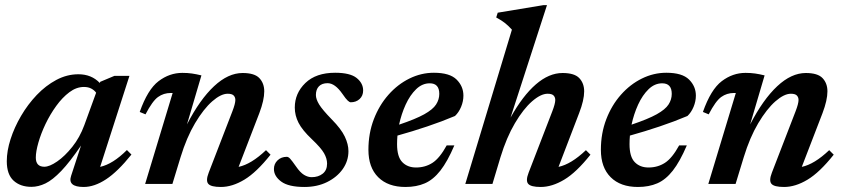

<svg xmlns="http://www.w3.org/2000/svg" viewBox="-20 -732 3354 764"><path d="M263 -32.5 302.5 -153Q258 -87.5 223.8 -51.8Q189.5 -16 161 -2.2Q132.5 11.5 105 11.5Q61 11.5 34 -13.2Q7 -38 7 -90.5Q7 -131.5 22 -178.2Q37 -225 63.8 -270.8Q90.5 -316.5 126.2 -354Q162 -391.5 204.2 -414Q246.5 -436.5 292 -436.5Q344 -436.5 377 -402L379 -406.5L435 -430H495L378.5 -68Q429 -79 485 -135L503 -117Q448.5 -49 402 -18.5Q355.5 12 313 12Q248 12 263 -32.5ZM122.5 -105Q122.5 -68.5 156.5 -68.5Q177 -68.5 207.5 -89.5Q238 -110.5 267.8 -147.8Q297.5 -185 315.5 -234L362.5 -363Q356 -372.5 343.8 -379.2Q331.5 -386 314 -386Q284 -386 256 -365Q228 -344 203.8 -310.5Q179.5 -277 161.2 -238.8Q143 -200.5 132.8 -164.8Q122.5 -129 122.5 -105Z M559 -277 536 -286.5Q567.5 -376 611 -409Q654.5 -442 705.5 -442Q726.5 -442 743.8 -439.5Q761 -437 781.5 -432L724 -237Q775.5 -336.5 831.8 -389Q888 -441.5 945.5 -441.5Q993 -441.5 1012.2 -421Q1031.5 -400.5 1031.5 -368.5Q1031.5 -333.5 1012 -282L929.5 -68Q979.5 -78.5 1038.5 -134.5L1056.5 -116.5Q1000.5 -46 952.2 -17Q904 12 859 12Q819.5 12 808.8 -0.5Q798 -13 810.5 -45L904.5 -288.5Q916.5 -319.5 916.5 -334Q916.5 -345 909.8 -352Q903 -359 886 -359Q859 -359 824.5 -328.8Q790 -298.5 756.2 -241.8Q722.5 -185 698.5 -106.5L666 0H557.5L667 -362H659.5Q631 -362 608.8 -346Q586.5 -330 559 -277Z M1121.5 -108Q1127.5 -108 1134.5 -100.5Q1141.5 -93 1158 -69.5Q1174.5 -45.5 1189.8 -36.2Q1205 -27 1220 -27Q1246.5 -27 1264 -40.8Q1281.5 -54.5 1281.5 -81Q1281.5 -101 1269.5 -122.2Q1257.5 -143.5 1220.5 -178.5Q1183 -214 1168 -243.2Q1153 -272.5 1153 -304Q1153 -361 1195.2 -401.8Q1237.5 -442.5 1313.5 -442.5Q1373 -442.5 1399 -421.8Q1425 -401 1425 -372Q1425 -351 1411 -338Q1397 -325 1375.5 -325Q1371 -325 1363.8 -331.5Q1356.5 -338 1342.5 -358.5Q1313 -401 1283.5 -401Q1261 -401 1249 -388.5Q1237 -376 1237 -354Q1237 -337.5 1250 -316.2Q1263 -295 1300 -257Q1337.5 -219 1352 -188.5Q1366.5 -158 1366.5 -130.5Q1366.5 -91.5 1343.8 -59.2Q1321 -27 1281.5 -7.5Q1242 12 1191.5 12Q1128 12 1099 -9.5Q1070 -31 1070 -59.5Q1070 -80 1084.5 -94Q1099 -108 1121.5 -108Z M1788 -153.5Q1760.5 -89 1732.2 -53Q1704 -17 1670.5 -2.5Q1637 12 1593.5 12Q1524 12 1485 -26.8Q1446 -65.5 1446 -136Q1446 -201.5 1467.5 -257.5Q1489 -313.5 1525.8 -355Q1562.5 -396.5 1609.2 -419.5Q1656 -442.5 1706.5 -442.5Q1769.5 -442.5 1796.8 -415.5Q1824 -388.5 1824 -351.5Q1824 -329 1814.8 -306.8Q1805.5 -284.5 1790.5 -270.5Q1738.5 -248.5 1679.8 -228.8Q1621 -209 1561.5 -192.5Q1560 -175 1560 -158.5Q1560 -108 1580.8 -86.8Q1601.5 -65.5 1635.5 -65.5Q1672 -65.5 1700.8 -84Q1729.5 -102.5 1757.5 -153.5ZM1690 -400.5Q1660 -400.5 1635.8 -377Q1611.5 -353.5 1594.2 -315.8Q1577 -278 1568 -236Q1633.5 -258 1668 -277.2Q1702.5 -296.5 1715.2 -316.2Q1728 -336 1728 -358.5Q1728 -400.5 1690 -400.5Z M1971.5 -106.5 1939.5 0H1831.5L2017 -614Q2003.5 -629 1989.8 -640Q1976 -651 1954.5 -662.5L1960.5 -681.5L2142 -711.5H2156.5L2011.5 -264Q2060 -351 2112.2 -396.2Q2164.5 -441.5 2218.5 -441.5Q2266 -441.5 2285.2 -421Q2304.5 -400.5 2304.5 -368.5Q2304.5 -333.5 2284.5 -282L2202.5 -68Q2252.5 -78.5 2311.5 -134.5L2329.5 -116.5Q2273.5 -46 2225 -17Q2176.5 12 2131.5 12Q2092.5 12 2081.8 -0.5Q2071 -13 2083.5 -45L2177.5 -288.5Q2189.5 -319.5 2189.5 -334Q2189.5 -345 2182.8 -352Q2176 -359 2159 -359Q2132 -359 2097.2 -328.8Q2062.5 -298.5 2029 -241.8Q1995.5 -185 1971.5 -106.5Z M2713 -153.5Q2685.5 -89 2657.2 -53Q2629 -17 2595.5 -2.5Q2562 12 2518.5 12Q2449 12 2410 -26.8Q2371 -65.5 2371 -136Q2371 -201.5 2392.5 -257.5Q2414 -313.5 2450.8 -355Q2487.5 -396.5 2534.2 -419.5Q2581 -442.5 2631.5 -442.5Q2694.5 -442.5 2721.8 -415.5Q2749 -388.5 2749 -351.5Q2749 -329 2739.8 -306.8Q2730.5 -284.5 2715.5 -270.5Q2663.5 -248.5 2604.8 -228.8Q2546 -209 2486.5 -192.5Q2485 -175 2485 -158.5Q2485 -108 2505.8 -86.8Q2526.5 -65.5 2560.5 -65.5Q2597 -65.5 2625.8 -84Q2654.5 -102.5 2682.5 -153.5ZM2615 -400.5Q2585 -400.5 2560.8 -377Q2536.5 -353.5 2519.2 -315.8Q2502 -278 2493 -236Q2558.5 -258 2593 -277.2Q2627.5 -296.5 2640.2 -316.2Q2653 -336 2653 -358.5Q2653 -400.5 2615 -400.5Z M2800 -277 2777 -286.5Q2808.5 -376 2852 -409Q2895.5 -442 2946.5 -442Q2967.5 -442 2984.8 -439.5Q3002 -437 3022.5 -432L2965 -237Q3016.5 -336.5 3072.8 -389Q3129 -441.5 3186.5 -441.5Q3234 -441.5 3253.2 -421Q3272.5 -400.5 3272.5 -368.5Q3272.5 -333.5 3253 -282L3170.5 -68Q3220.5 -78.5 3279.5 -134.5L3297.5 -116.5Q3241.5 -46 3193.2 -17Q3145 12 3100 12Q3060.5 12 3049.8 -0.5Q3039 -13 3051.5 -45L3145.5 -288.5Q3157.5 -319.5 3157.5 -334Q3157.5 -345 3150.8 -352Q3144 -359 3127 -359Q3100 -359 3065.5 -328.8Q3031 -298.5 2997.2 -241.8Q2963.5 -185 2939.5 -106.5L2907 0H2798.5L2908 -362H2900.5Q2872 -362 2849.8 -346Q2827.5 -330 2800 -277Z"/></svg>

Font: Newsreader Text SemiBold
Style: Italic
Weight: 600
Italic angle: -17°
Designer: Hugues Gentile
Foundry: Production Type
Version: Version 1.001